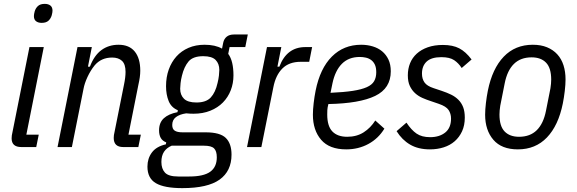

<svg xmlns="http://www.w3.org/2000/svg" viewBox="-20 -759 2977 991"><path d="M195 -641Q177 -641 166 -649.5Q155 -658 155 -676Q155 -685 159 -700Q164 -717 176 -728Q188 -739 211 -739Q229 -739 240 -730.5Q251 -722 251 -704Q251 -695 247 -680Q242 -663 230 -652Q218 -641 195 -641ZM90 0Q40 0 40 -45Q40 -53 41 -60Q42 -67 44 -75L132 -516H206L116 -64H180L167 0Z M277 0 380 -516H454L434 -415H444Q466 -473 503.5 -500.5Q541 -528 592 -528Q647 -528 675.5 -493Q704 -458 704 -394Q704 -378 701.5 -360Q699 -342 694 -320L643 -64H707L694 0H616Q567 0 567 -47Q567 -55 568 -62Q569 -69 571 -77L620 -322Q628 -360 628 -388Q628 -428 609.5 -445Q591 -462 559 -462Q502 -462 468 -421Q447 -395 431.5 -361.5Q416 -328 411 -300L351 0Z M1175 39Q1175 124 1113.5 168Q1052 212 921 212Q828 212 784.5 186.5Q741 161 741 101Q741 59 764 28Q787 -3 836 -14L838 -24Q818 -32 809.5 -47.5Q801 -63 801 -86Q801 -126 825.5 -148.5Q850 -171 896 -180L898 -190Q864 -204 850.5 -237.5Q837 -271 837 -314Q837 -361 851 -400Q865 -439 890.5 -467.5Q916 -496 953 -512Q990 -528 1036 -528Q1091 -528 1126 -508L1132 -538Q1136 -558 1150 -569.5Q1164 -581 1188 -581H1259L1246 -516H1165L1158 -481Q1172 -462 1178.5 -434Q1185 -406 1185 -370Q1185 -329 1171 -293Q1157 -257 1130.5 -230Q1104 -203 1065.5 -187.5Q1027 -172 979 -172Q970 -172 960 -172.5Q950 -173 941 -174Q907 -169 888 -154.5Q869 -140 869 -114Q869 -93 882 -84.5Q895 -76 922 -76H1041Q1116 -76 1145.5 -47Q1175 -18 1175 39ZM1099 53Q1099 21 1085 7Q1071 -7 1033 -7H866Q840 4 826.5 24.5Q813 45 813 77Q813 112 831.5 132Q850 152 900 152H957Q1031 152 1065 127.5Q1099 103 1099 53ZM994 -230Q1044 -230 1068 -256Q1092 -282 1103 -331Q1108 -351 1110 -369Q1112 -387 1112 -398Q1112 -430 1093 -449.5Q1074 -469 1029 -469Q976 -469 953 -441.5Q930 -414 919 -368Q914 -348 912 -330Q910 -312 910 -301Q910 -269 929.5 -249.5Q949 -230 994 -230Z M1255 0 1358 -516H1432L1412 -415H1422Q1460 -516 1556 -516H1591L1576 -440H1532Q1472 -440 1437.5 -405.5Q1403 -371 1391 -309L1329 0Z M1767 12Q1680 12 1637.5 -37.5Q1595 -87 1595 -167Q1595 -193 1599 -227Q1603 -261 1609 -291Q1632 -406 1693 -467Q1754 -528 1844 -528Q1876 -528 1904 -519.5Q1932 -511 1952.5 -494Q1973 -477 1985 -451.5Q1997 -426 1997 -391Q1997 -303 1916.5 -264Q1836 -225 1675 -222Q1670 -203 1669.5 -190.5Q1669 -178 1669 -168Q1669 -108 1695.5 -80.5Q1722 -53 1772 -53Q1821 -53 1857 -76Q1893 -99 1917 -137L1964 -95Q1933 -44 1881.5 -16Q1830 12 1767 12ZM1837 -465Q1780 -465 1745 -430Q1710 -395 1696 -329L1686 -280Q1755 -283 1800.5 -290Q1846 -297 1873 -309Q1900 -321 1911 -340Q1922 -359 1922 -386Q1922 -410 1915 -425Q1908 -440 1896 -449Q1884 -458 1868.5 -461.5Q1853 -465 1837 -465Z M2199 12Q2139 12 2097 -12.5Q2055 -37 2027 -82L2078 -126Q2103 -88 2130 -69.5Q2157 -51 2200 -51Q2248 -51 2278 -75Q2308 -99 2308 -147Q2308 -172 2295.5 -191Q2283 -210 2245 -223L2204 -237Q2182 -244 2160.5 -253.5Q2139 -263 2122.5 -278Q2106 -293 2095.5 -315Q2085 -337 2085 -370Q2085 -404 2096.5 -432.5Q2108 -461 2131 -482Q2154 -503 2188 -515Q2222 -527 2266 -527Q2317 -527 2350.5 -509.5Q2384 -492 2414 -452L2363 -408Q2347 -433 2324 -448.5Q2301 -464 2258 -464Q2207 -464 2182.5 -441.5Q2158 -419 2158 -379Q2158 -352 2171 -333.5Q2184 -315 2218 -304L2260 -290Q2287 -281 2308.5 -270.5Q2330 -260 2346 -244Q2362 -228 2370.5 -206Q2379 -184 2379 -152Q2379 -112 2365 -81.5Q2351 -51 2327 -30Q2303 -9 2270 1.5Q2237 12 2199 12Z M2653 12Q2569 12 2526.5 -37.5Q2484 -87 2484 -167Q2484 -193 2488 -227Q2492 -261 2498 -291Q2521 -405 2580 -466.5Q2639 -528 2730 -528Q2772 -528 2803.5 -515Q2835 -502 2856.5 -478.5Q2878 -455 2888.5 -422Q2899 -389 2899 -349Q2899 -323 2895 -289Q2891 -255 2885 -225Q2862 -111 2803 -49.5Q2744 12 2653 12ZM2659 -53Q2716 -53 2750.5 -87Q2785 -121 2798 -187L2821 -303Q2823 -315 2824 -327Q2825 -339 2825 -348Q2825 -408 2798.5 -435.5Q2772 -463 2724 -463Q2667 -463 2632.5 -429Q2598 -395 2585 -329L2562 -213Q2560 -201 2559 -189Q2558 -177 2558 -168Q2558 -108 2584.5 -80.5Q2611 -53 2659 -53Z"/></svg>

Font: IBM Plex Sans Cond
Style: Italic
Weight: 400
Width: 3
Italic angle: -11°
Designer: Mike Abbink, Paul van der Laan, Pieter van Rosmalen
Foundry: Bold Monday
Version: Version 1.3